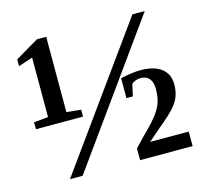

<svg xmlns="http://www.w3.org/2000/svg" viewBox="-97 -768 944 879"><g transform="rotate(-15 375.0 -329.0)"><path d="M189.9 0H129.9L601.1 -654.8H659.7ZM193.4 -300.8 261.7 -293.9V-261.2H38.6V-293.9L106.4 -300.8V-582.5L38.6 -560.1V-592.3L149.4 -657.7H193.4ZM711.4 -1H462.4V-56.2Q500 -96.7 528.8 -125Q557.6 -153.3 577.1 -178.7Q596.7 -204.1 606.7 -231.4Q616.7 -258.8 616.7 -297.4Q616.7 -329.6 602.5 -346.4Q588.4 -363.3 562.5 -363.3Q536.6 -363.3 518.6 -348.1L505.9 -291.5H475.6V-385.7Q530.8 -398.4 569.8 -398.4Q634.8 -398.4 669.2 -371.6Q703.6 -344.7 703.6 -295.9Q703.6 -262.7 692.9 -236.3Q682.1 -210 658 -184.3Q633.8 -158.7 582 -116.2L528.3 -69.8H711.4Z"/></g></svg>

Font: Liberation Serif
Style: Bold
Weight: 700
Designer: Steve Matteson
Foundry: Ascender Corporation
Version: Version 2.1.5